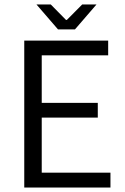

<svg xmlns="http://www.w3.org/2000/svg" viewBox="-20 -838 560 858"><path d="M88.4 0V-656.7H463.4V-590.8H166.5V-378.4H417V-312.5H166.5V-66.4H473.6V0ZM239.3 -706.5 143.1 -817.9H207L274.9 -749H278.8L347.2 -817.9H411.1L314.9 -706.5Z"/></svg>

Font: Varta Light
Style: Regular
Weight: 400
Version: Version 1.004